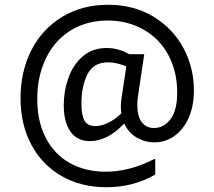

<svg xmlns="http://www.w3.org/2000/svg" viewBox="-20 -649 898 804"><path d="M559 -254Q555 -231 555 -209Q555 -162 573.5 -137.5Q592 -113 625 -113Q666 -113 694 -150Q722 -187 722 -261Q722 -350 685 -418.5Q648 -487 581.5 -525Q515 -563 431 -563Q343 -563 276 -521.5Q209 -480 172.5 -405Q136 -330 136 -235Q136 -141 171.5 -72Q207 -3 272 33.5Q337 70 423 70Q522 70 626 17H630V82Q538 135 426 135Q319 135 237.5 88Q156 41 111 -43.5Q66 -128 66 -238Q66 -350 111.5 -439Q157 -528 240.5 -578.5Q324 -629 433 -629Q540 -629 622 -579.5Q704 -530 748 -448Q792 -366 792 -270Q792 -204 769.5 -154.5Q747 -105 709.5 -79Q672 -53 627 -53Q587 -53 552.5 -73Q518 -93 500 -132Q467 -96 430 -77Q393 -58 357 -58Q303 -58 275 -98Q247 -138 247 -209Q247 -268 266.5 -323Q286 -378 326.5 -413Q367 -448 427 -448Q476 -448 521 -422H584ZM488 -174Q486 -192 486 -202Q486 -220 489 -239L509 -371Q467 -388 433 -388Q371 -388 346 -337.5Q321 -287 321 -215Q321 -166 334 -143.5Q347 -121 379 -121Q404 -121 432.5 -134.5Q461 -148 488 -174Z"/></svg>

Font: AmikoRegular
Style: Regular
Weight: 400
Designer: Pablo Impallari, Rodrigo Fuenzalida, Andres Torresi
Foundry: Impallari Type
Version: Version 1.000; ttfautohint (v1.3)